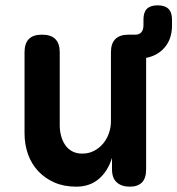

<svg xmlns="http://www.w3.org/2000/svg" viewBox="-20 -690 665 720"><path d="M396 -235V-494Q396 -527 412.5 -543.5Q429 -560 462 -560H487Q503 -560 510.5 -569.5Q518 -579 518 -595V-617Q518 -644 531 -657Q544 -670 571 -670Q598 -670 611.5 -657Q625 -644 625 -617V-594Q625 -538 590 -504Q565 -480 528 -473V-55Q528 -22 512.5 -6Q497 10 466.5 10Q436 10 418 -6Q400 -22 400 -55V-98Q384 -47 350 -18.5Q316 10 266 10Q220 10 184.5 -5.5Q149 -21 123.5 -48Q98 -75 85 -111.5Q72 -148 72 -191V-494Q72 -527 88 -543.5Q104 -560 137.5 -560Q171 -560 187.5 -543.5Q204 -527 204 -494V-219Q204 -200 209 -181Q214 -162 224 -147Q234 -132 250 -123Q266 -114 289 -114Q313 -114 333 -124.5Q353 -135 367 -152Q381 -169 388.5 -190.5Q396 -212 396 -235Z"/></svg>

Font: Maple Mono NL
Style: Bold
Weight: 700
Monospace: yes
Designer: subframe7536
Version: Version 7.000